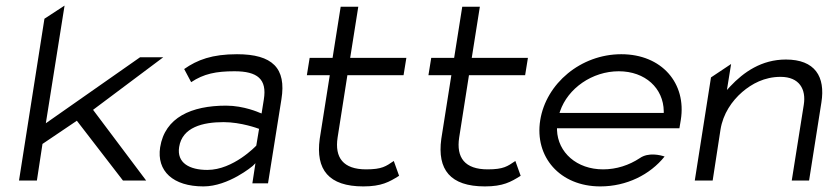

<svg xmlns="http://www.w3.org/2000/svg" viewBox="-20 -656 2962 687"><path d="M48 -10H112L132 -141L255 -224L420 -10H503L313 -263L564 -451H481L144 -215L211 -636L139 -589Z M553 -129C540 -44 599 11 708 11C798 11 884 -62 884 -62L894 -72L883 0H939L987 -301C1005 -412 955 -462 828 -462C739 -462 686 -442 639 -409L664 -362C709 -392 753 -401 819 -401C901 -401 936 -373 924 -300L916 -250L908 -253C908 -253 853 -278 789 -278C665 -278 570 -236 553 -129ZM621 -130C632 -201 706 -219 780 -219C843 -219 904 -196 904 -196L907 -195L897 -135L896 -134C896 -134 815 -48 722 -48C658 -48 612 -73 621 -130Z M1078 -387H1160L1124 -159C1109 -49 1156 11 1280 11C1345 11 1373 -5 1408 -27L1389 -80C1361 -61 1347 -50 1290 -50C1208 -50 1177 -92 1188 -164L1223 -387H1424L1434 -449H1233L1262 -632H1199L1170 -449H1088Z M1513 -387H1595L1559 -159C1544 -49 1591 11 1715 11C1780 11 1808 -5 1843 -27L1824 -80C1796 -61 1782 -50 1725 -50C1643 -50 1612 -92 1623 -164L1658 -387H1859L1869 -449H1668L1697 -632H1634L1605 -449H1523Z M1913 -226C1892 -95 1983 11 2128 11C2222 11 2306 -31 2358 -96C2343 -101 2300 -112 2269 -90C2231 -65 2186 -50 2138 -50C2044 -50 1976 -110 1973 -191V-197H2411L2416 -227C2437 -358 2348 -462 2203 -462C2058 -462 1934 -357 1913 -226ZM1982 -252 1984 -258C2012 -340 2099 -401 2194 -401C2289 -401 2354 -340 2355 -258V-252Z M2466 -10H2530L2558 -192C2567 -249 2599 -295 2636 -327C2670 -356 2715 -381 2773 -381C2840 -381 2865 -337 2856 -281L2813 -10H2875L2919 -289C2934 -382 2896 -443 2792 -443C2705 -443 2641 -398 2593 -347L2581 -334L2596 -427L2524 -379Z"/></svg>

Font: Charger Sport
Style: LitExtObl
Weight: 300
Designer: Jasper
Foundry: Cannot Into Space Fonts
Version: Version 1.1